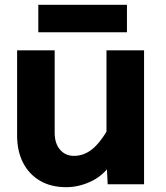

<svg xmlns="http://www.w3.org/2000/svg" viewBox="-20 -765 690 797"><path d="M207 -556V-213Q207 -170 229 -144Q251 -118 287 -118Q328 -118 362.5 -145.5Q397 -173 435 -240L457 -108Q419 -43 365 -15.5Q311 12 255 12Q191 12 145.5 -15Q100 -42 75.5 -90Q51 -138 51 -203V-556ZM578 -556V0H427L422 -99V-556ZM139 -631V-745H507V-631Z"/></svg>

Font: Azeret Mono Thin
Style: Regular
Weight: 100
Designer: Martin Vácha
Foundry: Displaay
Version: Version 1.002